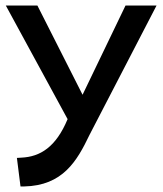

<svg xmlns="http://www.w3.org/2000/svg" viewBox="-20 -471 589 693"><path d="M224 -41C182 60 125 95 57 98L41 99L54 202H67C207 199 258 110 303 16L545 -451H433L278 -129L115 -451H1Z"/></svg>

Font: Charger Pro
Style: Blk
Weight: 900
Designer: Jasper
Foundry: Cannot Into Space Fonts
Version: Version 1.09